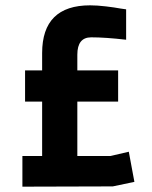

<svg xmlns="http://www.w3.org/2000/svg" viewBox="-20 -700 570 720"><path d="M453 -665V-551Q375 -560 322 -560Q270 -560 270 -495V-436H423V-319H270V-115H394L463 -131L484 -18L403 -1L64 0V-115H138V-319H74V-436H138V-501Q138 -680 318 -680Q344 -680 377.5 -676Q411 -672 432 -668Z"/></svg>

Font: TitilliumText22L Xb
Style: Bold
Weight: 400
Designer: Campivisivi
Foundry: Campivisivi
Version: 1.000